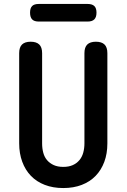

<svg xmlns="http://www.w3.org/2000/svg" viewBox="-20 -941 640 971"><path d="M77 -672Q77 -702 91.5 -716Q106 -730 135 -730Q164 -730 178.5 -716Q193 -702 193 -672V-216Q193 -190 199 -168Q205 -146 218.5 -130.5Q232 -115 252 -106Q272 -97 300 -97Q328 -97 348 -106Q368 -115 381.5 -131Q395 -147 401 -169Q407 -191 407 -216V-672Q407 -702 421.5 -716Q436 -730 465 -730Q494 -730 508.5 -716Q523 -702 523 -672V-216Q523 -164 507.5 -122.5Q492 -81 463.5 -51.5Q435 -22 393.5 -6Q352 10 300 10Q248 10 206.5 -6Q165 -22 136.5 -51.5Q108 -81 92.5 -123Q77 -165 77 -216ZM176 -832Q153 -832 142.5 -843Q132 -854 132 -877Q132 -900 142.5 -910.5Q153 -921 176 -921H423Q446 -921 457 -910.5Q468 -900 468 -877Q468 -854 457 -843Q446 -832 423 -832Z"/></svg>

Font: Maple Mono NL SemiBold
Style: Regular
Weight: 600
Monospace: yes
Designer: subframe7536
Version: Version 7.000